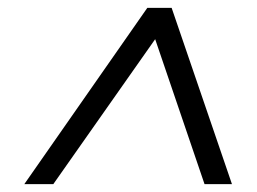

<svg xmlns="http://www.w3.org/2000/svg" viewBox="-20 -720 656 490"><path d="M42 -250 356 -700H418L572 -250H502L376 -620L116 -250Z"/></svg>

Font: DM Sans 12pt Light
Style: Italic
Weight: 300
Italic angle: -10°
Version: Version 4.004;gftools[0.9.30]